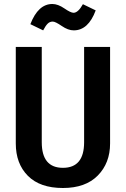

<svg xmlns="http://www.w3.org/2000/svg" viewBox="-20 -926 630 961"><path d="M349 -774Q321 -774 289 -796Q257 -818 244 -818Q229 -818 218.5 -807.5Q208 -797 196 -774L132 -805Q171 -906 242 -906Q270 -906 302 -884Q334 -862 348 -862Q371 -862 395 -905L459 -874Q422 -774 349 -774ZM531 -691V-208Q531 -110 469.5 -47.5Q408 15 295 15Q180 15 119.5 -46Q59 -107 59 -208V-691H189V-214Q189 -86 295 -86Q401 -86 401 -214V-691Z"/></svg>

Font: Fira Sans Condensed Medium
Style: Regular
Weight: 500
Width: 3
Designer: Carrois Corporate & Edenspiekermann AG
Foundry: Carrois Corporate GbR & Edenspiekermann AG
Version: Version 4.203;PS 004.203;hotconv 1.0.88;makeotf.lib2.5.64775